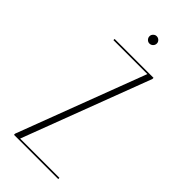

<svg xmlns="http://www.w3.org/2000/svg" viewBox="-202 -646 684 684"><g transform="rotate(45 139.5 -304.0)"><path d="M31 0V-6L214 -489H43V-495H239V-489L56 -6H254V0ZM124 -590Q124 -597 129.5 -602.5Q135 -608 142 -608Q150 -608 155.5 -602.5Q161 -597 161 -590Q161 -582 155.5 -576.5Q150 -571 142 -571Q135 -571 129.5 -576.5Q124 -582 124 -590Z"/></g></svg>

Font: Moniqa Thin Display
Style: Regular
Weight: 100
Designer: Rajesh Rajput
Foundry: Rajesh Rajput
Version: Version 1.000